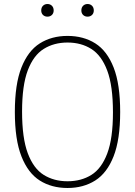

<svg xmlns="http://www.w3.org/2000/svg" viewBox="-20 -928 673 957"><path d="M316.5 9Q237 9 178.2 -28.2Q119.5 -65.5 86.8 -148.8Q54 -232 54 -370Q54 -508 86.8 -591.2Q119.5 -674.5 178.5 -711.8Q237.5 -749 316.5 -749Q396 -749 455 -711.8Q514 -674.5 546.5 -591.2Q579 -508 579 -370Q579 -232 546.2 -148.8Q513.5 -65.5 454.5 -28.2Q395.5 9 316.5 9ZM316.5 -24.5Q384.5 -24.5 435.2 -56Q486 -87.5 514.5 -162.8Q543 -238 543 -368Q543 -500.5 514.5 -576.2Q486 -652 435.2 -684Q384.5 -716 316.5 -716Q249 -716 198 -684.2Q147 -652.5 118.5 -577.5Q90 -502.5 90 -372Q90 -240 118.5 -164Q147 -88 198 -56.2Q249 -24.5 316.5 -24.5ZM416.5 -845Q403 -845 394.2 -853.5Q385.5 -862 385.5 -876Q385.5 -890.5 394.2 -899.2Q403 -908 416.5 -908Q430 -908 438.8 -899.2Q447.5 -890.5 447.5 -876Q447.5 -862 438.8 -853.5Q430 -845 416.5 -845ZM216.5 -845Q203 -845 194.2 -853.5Q185.5 -862 185.5 -876Q185.5 -890.5 194.2 -899.2Q203 -908 216.5 -908Q230 -908 238.8 -899.2Q247.5 -890.5 247.5 -876Q247.5 -862 238.8 -853.5Q230 -845 216.5 -845Z"/></svg>

Font: Encode Sans SC SemiCondensed Thin
Style: Regular
Weight: 250
Width: 4
Designer: Multiple Designers
Foundry: Impallari Type
Version: Version 3.002